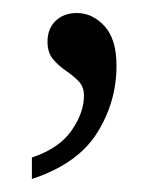

<svg xmlns="http://www.w3.org/2000/svg" viewBox="-20 -121 250 295"><path d="M29 121Q71 107 90 79.5Q109 52 109 26Q109 12 100.5 3.5Q92 -5 81 -12.5Q70 -20 61.5 -30Q53 -40 53 -57Q53 -77 65.5 -89Q78 -101 98 -101Q122 -101 140.5 -81Q159 -61 159 -20Q159 36 129 83.5Q99 131 29 154Z"/></svg>

Font: Noto Serif SemiCondensed Light
Style: Regular
Weight: 300
Width: 4
Designer: Monotype Design Team
Foundry: Monotype Imaging Inc.
Version: Version 2.013